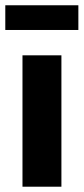

<svg xmlns="http://www.w3.org/2000/svg" viewBox="-20 -705 316 725"><path d="M64.9 -496.1H211.9V0H64.9ZM0 -685.1H275.9V-591.8H0Z"/></svg>

Font: SourceSansPro-Bold
Style: Bold
Weight: 700
Designer: Paul D. Hunt
Foundry: Adobe Systems Incorporated
Version: Version 1.050;PS Version 1.000;hotconv 1.0.70;makeotf.lib2.5